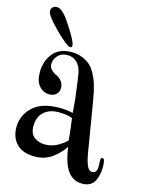

<svg xmlns="http://www.w3.org/2000/svg" viewBox="-138 -935 838 1116"><g transform="rotate(15 280.5 -377.0)"><path d="M151 -352Q113 -352 88.5 -380.5Q64 -409 64 -462Q64 -529 101.5 -576Q139 -623 213 -623Q251 -623 281 -610Q311 -597 329 -579.5Q347 -562 361.5 -534Q376 -506 382.5 -485.5Q389 -465 396 -436Q403 -405 429 -245Q455 -85 458 -70Q462 -50 465 -38.5Q468 -27 474 -11.5Q480 4 488.5 11.5Q497 19 509 19Q536 19 536 -22Q536 -28 535.5 -40.5Q535 -53 535 -57Q535 -75 545 -75Q561 -75 561 -27Q561 19 546 53Q526 100 469 100Q400 100 367 32Q347 -6 335 -86Q313 -49 268 -15Q223 19 161 19Q88 19 51.5 -19.5Q15 -58 15 -119Q15 -189 68 -240.5Q121 -292 231 -292Q270 -292 310 -283Q306 -339 303 -367Q286 -501 282 -518Q274 -556 251.5 -578Q229 -600 194 -600Q158 -600 137 -577Q116 -554 116 -525Q116 -506 130 -492Q144 -478 161.5 -470.5Q179 -463 193 -446Q207 -429 207 -405Q207 -381 191 -366.5Q175 -352 151 -352ZM314 -253Q285 -266 230 -266Q176 -266 142.5 -236Q109 -206 109 -151Q109 -104 136.5 -84Q164 -64 201 -64Q244 -64 280.5 -86Q317 -108 329 -123L323 -183Q321 -196 319 -212Q317 -228 315.5 -239Q314 -250 314 -253ZM63 -854Q98 -854 148 -774Q207 -685 207 -661Q207 -648 197 -648Q186 -648 155.5 -673Q125 -698 95 -730Q29 -796 29 -822Q29 -837 39 -845.5Q49 -854 63 -854Z"/></g></svg>

Font: Henny Penny
Style: Regular
Weight: 400
Designer: Olga Umpeleva
Foundry: Brownfox
Version: Version 1.001